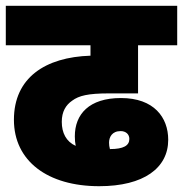

<svg xmlns="http://www.w3.org/2000/svg" viewBox="-20 -642 631 662"><path d="M322 0C476 0 560 -63 560 -160C560 -237 511 -304 397 -304C287 -304 238 -248 238 -172C238 -160 239 -149 241 -139C208 -154 193 -184 193 -222C193 -257 207 -280 229 -295C252 -312 283 -320 356 -320H456V-486H591V-622H0V-486H292V-450C136 -445 28 -374 28 -229C28 -87 144 0 322 0ZM356 -150C356 -169 366 -190 396 -190C414 -190 426 -179 426 -163C426 -140 406 -128 359 -128C357 -135 356 -143 356 -150Z"/></svg>

Font: Noto Sans SemiCondensed Black
Style: Italic
Weight: 900
Width: 4
Italic angle: -12°
Designer: Monotype Design Team
Foundry: Monotype Imaging Inc.
Version: Version 2.013